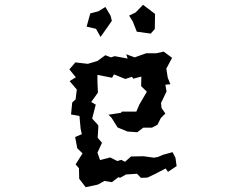

<svg xmlns="http://www.w3.org/2000/svg" viewBox="-20 -744 1040 800"><path d="M545 -692 518 -679 533 -655 550 -612 608 -604 625 -623 626 -686 576 -724ZM269 -455 296 -422 270 -406 300 -371 295 -330 281 -317 276 -267 311 -261 316 -207 321 -185 293 -173 302 -126 324 -105 295 -59 309 -43 310 1 337 36 388 25 415 10 446 15 474 -6 480 -3 505 -17 551 -20 567 -3 594 -4 628 -20 670 -42 680 -28 716 -52 711 -87 699 -110 659 -99 638 -90 621 -87 578 -93 526 -92 501 -70 485 -78 469 -73 439 -88 397 -77 386 -108 405 -149 387 -170 390 -220 386 -226 364 -250 379 -308 360 -319 388 -358 386 -403V-432L447 -420L455 -434L502 -415L530 -424L535 -416L569 -425L568 -385L592 -362L561 -309L548 -279H488L484 -274L432 -266L445 -253L470 -213L511 -196L552 -193L577 -212H613L636 -224L650 -252L669 -271L653 -294L651 -315L674 -363L669 -391L690 -393L679 -420L673 -458L697 -503L662 -529L631 -522H589L541 -505L506 -518L512 -500L458 -510L442 -505L419 -514L386 -490L346 -478L294 -484ZM341 -633 380 -624 399 -590 446 -657 441 -678 419 -715 390 -697 356 -688Z"/></svg>

Font: チョークS
Style: Regular
Weight: 400
Designer: [Stick] Fontworks Inc.
Foundry: [Stick] Fontworks Inc.
Version: Version 1.200;FEAKit 1.0